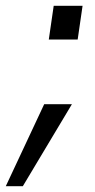

<svg xmlns="http://www.w3.org/2000/svg" viewBox="-68 -491 328 665"><path d="M-48 154 85 -130H181L11 154ZM101 -354 118 -471H218L201 -354Z"/></svg>

Font: Hanken Grotesk
Style: Italic
Weight: 400
Italic angle: -8°
Designer: Alfredo Marco Pradil
Foundry: Hanken Design Co.
Version: Version 3.013